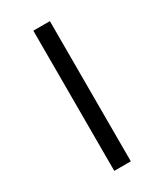

<svg xmlns="http://www.w3.org/2000/svg" viewBox="-242 -853 1014 1186"><g transform="rotate(-30 265.0 -260.0)"><path d="M206 240H324V-760H206Z"/></g></svg>

Font: Noto Sans Mono Condensed ExtraBold
Style: Regular
Weight: 800
Width: 3
Designer: Monotype Design Team
Foundry: Monotype Imaging Inc.
Version: Version 2.014